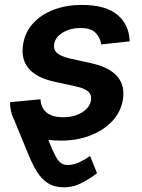

<svg xmlns="http://www.w3.org/2000/svg" viewBox="-20 -573 590 797"><path d="M518.1 -401.3 399.9 -388.5Q397 -415.8 377.3 -436.3Q357.6 -456.7 314.3 -456.7Q272.4 -456.7 240.8 -437.9Q209.2 -419 204.9 -389.6Q201 -367.9 215.6 -353.9Q230.1 -339.8 269.5 -330.3L359.7 -310.4Q509.2 -276.6 490.1 -158.7Q481.5 -108.3 445.8 -70.1Q410.2 -32 355.1 -10.7Q300.1 10.7 233 10.7Q204.9 10.7 180.4 7.5Q197.8 51.5 210 74Q222.3 96.6 233.7 104.2Q245 111.9 260.3 111.9Q286.6 111.9 311.6 99.4Q336.6 87 354 74.6L382.8 146Q358.3 165.5 321.9 185Q285.5 204.5 245 204.5Q205.3 204.5 178.4 187Q151.6 169.4 133.5 139.9Q115.4 110.4 100.9 75.6L39.1 -74.6Q21.7 -106.9 21.7 -148.8L148.1 -160.9Q150.2 -123.9 174.2 -105.3Q198.2 -86.6 240.1 -86.3Q287.6 -85.9 320.5 -106.5Q353.3 -127.1 357.6 -156.2Q361.5 -178.3 347.1 -192.1Q332.7 -206 295.8 -214.1L206.3 -233.7Q55 -267 76.3 -391.3Q84.9 -441.1 118.1 -477.1Q151.3 -513.1 203.5 -532.8Q255.7 -552.6 320.3 -552.6Q418 -552.6 467.2 -511.7Q516.3 -470.9 518.1 -401.3Z"/></svg>

Font: Inter UI Semi Bold
Style: Italic
Weight: 600
Italic angle: -9.39999°
Designer: Rasmus Andersson
Foundry: rsms
Version: 3.2;8d6f07862